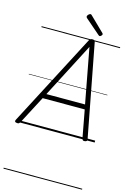

<svg xmlns="http://www.w3.org/2000/svg" viewBox="-249 -1363 1319 1966"><g transform="rotate(15 411.0 -379.5)"><path d="M12 13Q-4 12 -9 4Q-14 -4 -6 -18L503 -993Q510 -1005 517.5 -1010Q525 -1015 539 -1015Q553 -1015 559.5 -1009.5Q566 -1004 568 -990L754 -15Q757 -2 751 5Q745 12 730 13Q716 15 710.5 9.5Q705 4 701 -10L647 -301H201L48 -9Q40 5 33 10Q26 15 12 13ZM227 -351H637L528 -932ZM599 -1066Q596 -1066 593 -1068Q590 -1070 586 -1073L428 -1210Q423 -1215 421.5 -1218Q420 -1221 420 -1225Q420 -1232 425.5 -1240Q431 -1248 439 -1253.5Q447 -1259 453 -1259Q458 -1259 461 -1256.5Q464 -1254 468 -1250L619 -1103Q623 -1099 624 -1096Q625 -1093 625 -1090Q625 -1084 616 -1075Q607 -1066 599 -1066ZM0 490H833V500H0ZM0 -20H833V0H0ZM0 -505H833V-500H0ZM0 -1010H833V-1000H0Z"/></g></svg>

Font: Playwrite ZA Guides
Style: Regular
Weight: 400
Designer: Veronika Burian, José Scaglione
Foundry: TypeTogether
Version: Version 1.003